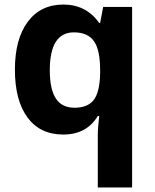

<svg xmlns="http://www.w3.org/2000/svg" viewBox="-20 -576 673 836"><path d="M412.1 -476.1H416L429.2 -545.9H555.2V240.2H405.8V11.2Q405.8 -18.6 412.1 -70.8H405.8Q356.9 9.8 255.9 9.8Q154.3 9.8 99.6 -64.7Q44.9 -139.2 44.9 -272.5Q44.9 -405.8 100.8 -481Q156.7 -556.2 255.9 -556.2Q355 -556.2 412.1 -476.1ZM416 -252.9V-271Q416 -358.9 388.9 -397Q361.8 -435.1 301.8 -435.1Q196.8 -435.1 196.8 -270Q196.8 -188 222.9 -147.5Q249 -106.9 304.7 -106.9Q360.4 -106.9 387 -139.4Q413.6 -171.9 416 -252.9Z"/></svg>

Font: OpenSans-Bold
Style: Bold
Weight: 700
Foundry: Ascender Corporation
Version: Version 1.10